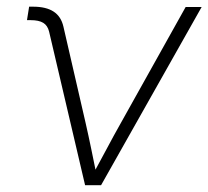

<svg xmlns="http://www.w3.org/2000/svg" viewBox="-20 -543 611 563"><path d="M229.5 0 124 -450.2Q119.6 -468.3 106.7 -476.1Q93.8 -483.9 70.3 -483.9H59.1L65.4 -523.4H77.1Q115.2 -523.4 137.2 -509Q159.2 -494.6 166 -464.8L231 -182.6Q239.7 -144.5 247.6 -106Q255.4 -67.4 263.2 -29.8H251.5Q272.5 -67.9 292.7 -106.2Q313 -144.5 334.5 -182.6L524.4 -522.5H571.3L276.4 0Z"/></svg>

Font: Inter 28pt ExtraLight
Style: Italic
Weight: 250
Italic angle: -9.3988°
Designer: Rasmus Andersson
Foundry: rsms
Version: Version 4.001;git-66647c0bb